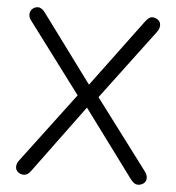

<svg xmlns="http://www.w3.org/2000/svg" viewBox="-48 -673 665 725"><g transform="rotate(5 284.0 -310.5)"><path d="M473.6 -608.4Q488.3 -627.9 500 -627.9Q511.7 -627.9 522 -620.6Q532.2 -613.3 532.2 -600.1Q532.2 -586.9 523.4 -575.2L324.2 -309.6L523.4 -44.9Q532.2 -33.2 532.2 -20.5Q532.2 -7.8 522.5 -0.5Q512.7 6.8 500 6.8Q487.3 6.8 473.6 -10.7L284.2 -266.6L95.7 -10.7Q83 6.8 69.3 6.8Q55.7 6.8 46.4 -1Q37.1 -8.8 37.1 -21Q37.1 -33.2 45.9 -44.9L245.1 -309.6L45.9 -575.2Q37.1 -585.9 37.1 -597.2Q37.1 -608.4 43 -616.2Q52.7 -627.9 67.4 -627.9Q82 -627.9 95.7 -608.4L284.2 -353.5Z"/></g></svg>

Font: Jura
Style: Medium
Weight: 500
Version: Version 2.6.1